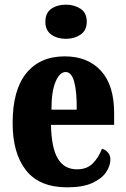

<svg xmlns="http://www.w3.org/2000/svg" viewBox="-20 -791 539 821"><path d="M267 10Q149 10 91.5 -62.5Q34 -135 34 -265Q34 -406 92.5 -478Q151 -550 257 -550Q355 -550 411.5 -488.5Q468 -427 468 -308V-257H198Q200 -158 227.5 -112.5Q255 -67 309 -67Q352 -67 377 -92.5Q402 -118 416 -155Q431 -151 441.5 -139Q452 -127 452 -109Q452 -82 433.5 -54.5Q415 -27 374.5 -8.5Q334 10 267 10ZM308 -322Q309 -398 297.5 -440.5Q286 -483 261 -483Q235 -483 217.5 -441.5Q200 -400 200 -322ZM262 -625Q225 -625 199.5 -643Q174 -661 174 -698Q174 -736 199.5 -753.5Q225 -771 262 -771Q298 -771 324.5 -753.5Q351 -736 351 -698Q351 -661 324.5 -643Q298 -625 262 -625Z"/></svg>

Font: Noto Serif Sinhala ExtraCondensed Black
Style: Regular
Weight: 900
Width: 2
Designer: Jelle Bosma - Monotype Design Team
Foundry: Monotype Imaging Inc.
Version: Version 2.007; ttfautohint (v1.8.4.7-5d5b)